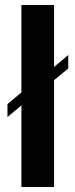

<svg xmlns="http://www.w3.org/2000/svg" viewBox="-20 -751 303 771"><path d="M10 -333 66 -380V-731H197V-482L254 -530V-476L197 -429V0H66V-328L10 -281Z"/></svg>

Font: Gamine
Style: Bold
Weight: 700
Designer: Tapiwanashe Sebastian Garikayi
Version: Version 1.000